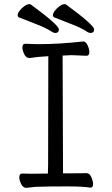

<svg xmlns="http://www.w3.org/2000/svg" viewBox="-20 -900 540 926"><path d="M107 6Q91 6 82 -12.5Q73 -31 73 -45Q73 -63 88 -63L128 -62L211 -63L212 -107L213 -629Q158 -626 122 -620Q106 -620 97 -638.5Q88 -657 88 -671Q88 -689 103 -689Q110 -689 128.5 -688Q147 -687 167 -687Q264 -687 381 -700Q394 -700 402.5 -681.5Q411 -663 411 -649Q411 -631 397 -631Q340 -634 325 -634L282 -632Q283 -152 284 -64Q384 -64 397 -65Q412 -65 420.5 -45.5Q429 -26 429 -12Q429 5 416 5Q381 -1 304 -1Q209 -1 153 1ZM246 -741Q241 -741 233 -745Q203 -765 160 -781.5Q117 -798 72 -816Q65 -820 65 -826Q65 -835 74 -847.5Q83 -860 97 -870Q111 -880 121 -880Q127 -880 129 -878Q264 -779 264 -758Q264 -741 246 -741ZM416 -741Q411 -741 403 -745Q373 -765 330 -781.5Q287 -798 242 -816Q235 -820 235 -826Q235 -835 244 -847.5Q253 -860 267 -870Q281 -880 291 -880Q297 -880 299 -878Q434 -779 434 -758Q434 -741 416 -741Z"/></svg>

Font: LXGW WenKai Mono TC
Style: Regular
Weight: 400
Designer: LXGW / Fontworks Inc.
Foundry: LXGW / Fontworks Inc.
Version: Version 1.330